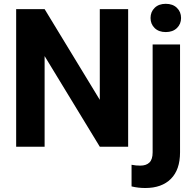

<svg xmlns="http://www.w3.org/2000/svg" viewBox="-20 -758 1007 992"><path d="M642.1 -710.9V0H495.6L210.5 -468.3V0H63.5V-710.9H210.5L495.6 -242.2V-710.9ZM768.6 -528.3H910.2V29.3Q910.2 118.7 863 166Q815.9 213.4 730.5 213.4Q712.4 213.4 695.1 211.4Q677.7 209.5 659.7 205.1V93.3Q670.9 95.7 682.4 96.7Q693.8 97.7 704.6 97.7Q735.8 97.7 752.2 81.5Q768.6 65.4 768.6 29.3ZM757.8 -665Q757.8 -696.8 779.1 -717.5Q800.3 -738.3 836.4 -738.3Q872.6 -738.3 894 -717.5Q915.5 -696.8 915.5 -665Q915.5 -633.8 894 -613Q872.6 -592.3 836.4 -592.3Q800.3 -592.3 779.1 -613Q757.8 -633.8 757.8 -665Z"/></svg>

Font: RobotoDEMO
Style: Regular
Weight: 400
Designer: Christian Robertson
Foundry: Google
Version: Version 2.136